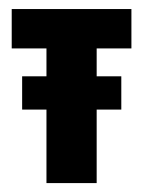

<svg xmlns="http://www.w3.org/2000/svg" viewBox="-20 -411 322 431"><path d="M84.3 0H197V-302.3H275V-390.7H6.3V-302.3H84.3ZM29.7 -165H252.3V-239.7H29.7Z"/></svg>

Font: Jomhuria
Style: Regular
Weight: 400
Designer: Arabic design by Kourosh Beigpour, Latin design by Eben Sorkin, engineering by Lasse Fister and Khaled Hosney
Version: Version 1.0000